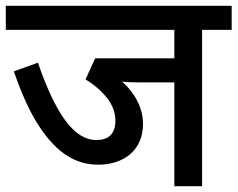

<svg xmlns="http://www.w3.org/2000/svg" viewBox="-20 -642 819 662"><path d="M778.8 -539.1V-622.1H0V-539.1H581.1V-440.9H308.1L274.9 -368.2C304.7 -350.1 329.6 -328.6 349.1 -304.2C368.2 -279.3 377.9 -253.4 377.9 -226.1C377.9 -177.7 351.6 -159.2 312 -159.2C234.4 -159.2 170.9 -251.5 110.8 -425.8L27.8 -396C55.7 -314.5 85.4 -250.5 116.7 -204.1C178.7 -110.4 244.6 -74.2 318.8 -74.2C402.8 -74.2 473.1 -120.6 473.1 -214.8C473.1 -269.5 445.3 -321.3 400.9 -360.8C412.1 -358.9 431.6 -357.9 459 -357.9H581.1V0H676.8V-539.1Z"/></svg>

Font: Noto Reveo Sans
Style: Regular
Weight: 500
Designer: Monotype Design Team
Foundry: Monotype Imaging Inc.
Version: Version 2.007